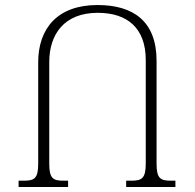

<svg xmlns="http://www.w3.org/2000/svg" viewBox="-20 -744 774 764"><path d="M660 -25C618 -25 603 -34 603 -93V-502C603 -659 511 -724 368 -724C209 -724 132 -631 132 -496V-93C132 -34 117 -25 75 -25H54V0H251V-25H232C191 -25 176 -34 176 -93V-497C176 -608 236 -693 369 -693C487 -693 560 -632 560 -505V-93C560 -34 544 -25 503 -25H482V0H678V-25Z"/></svg>

Font: Noto Serif Georgian ExtraLight
Style: Regular
Weight: 200
Designer: Monotype Design Team, Akaki Razmadze
Foundry: Google LLC
Version: Version 2.003